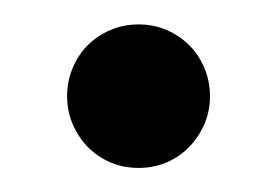

<svg xmlns="http://www.w3.org/2000/svg" viewBox="-20 -419 228 158"><path d="M152.8 -339.8Q152.8 -327.6 148.2 -316.9Q143.6 -306.2 135.7 -298.1Q127.9 -290 117.2 -285.4Q106.4 -280.8 94.2 -280.8Q81.5 -280.8 70.8 -285.4Q60.1 -290 52.2 -298.1Q44.4 -306.2 39.8 -316.9Q35.2 -327.6 35.2 -339.8Q35.2 -352.1 39.8 -363Q44.4 -374 52.2 -381.8Q60.1 -389.6 70.8 -394.3Q81.5 -398.9 94.2 -398.9Q106.4 -398.9 117.2 -394.3Q127.9 -389.6 135.7 -381.8Q143.6 -374 148.2 -363Q152.8 -352.1 152.8 -339.8Z"/></svg>

Font: BabelStone Ogham Special
Style: Regular
Weight: 400
Designer: Andrew West
Foundry: BabelStone
Version: Version 1.02 March 14, 2022